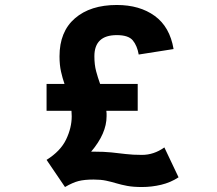

<svg xmlns="http://www.w3.org/2000/svg" viewBox="-20 -736 873 771"><path d="M241 15 167 -94Q223 -129 245.5 -176Q268 -223 268 -269Q268 -275 267.5 -280.5Q267 -286 267 -291H167V-399H239Q231 -422 225 -448.5Q219 -475 219 -510Q219 -609 281 -662.5Q343 -716 449 -716Q541 -716 601.5 -672Q662 -628 677 -539L537 -517Q531 -552 513.5 -573.5Q496 -595 449 -595Q359 -595 359 -510Q359 -476 366 -450Q373 -424 382 -399H533V-291H407Q408 -286 408 -280.5Q408 -275 408 -269Q408 -200 346 -127H356Q398 -127 427 -124Q456 -121 484.5 -117.5Q513 -114 550 -114Q598 -114 640 -144L697 -24Q665 -3 627 6Q589 15 550 15Q515 15 491 10.5Q467 6 447 0Q427 -6 406 -10.5Q385 -15 356 -15Q319 -15 295.5 -9Q272 -3 241 15Z"/></svg>

Font: Zen Kaku Gothic New Black
Style: Regular
Weight: 900
Designer: Yoshimichi Ohira
Foundry: Positype
Version: Version 1.001